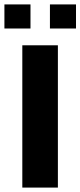

<svg xmlns="http://www.w3.org/2000/svg" viewBox="-50 -849 364 869"><path d="M-30 -720V-829H88V-720ZM176 -720V-829H294V-720ZM51 0V-644H212V0Z"/></svg>

Font: Kanit SemiBold
Style: Regular
Weight: 600
Designer: Katatrad Team
Foundry: CadsonDemak
Version: Version 2.000; ttfautohint (v1.8.3)